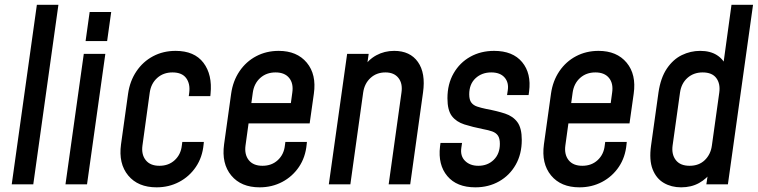

<svg xmlns="http://www.w3.org/2000/svg" viewBox="-20 -770 3166 802"><path d="M29 0 134 -750H224L119 0Z M253.5 0 330 -545H420L343.5 0ZM337.5 -598.5 354.5 -720H444.5L427.5 -598.5Z M831.5 -177 830.5 -167Q825.5 -113 798.2 -72.8Q771 -32.5 728.2 -10Q685.5 12.5 634 12.5Q556.5 12.5 515.5 -37Q474.5 -86.5 485.5 -167L515 -378.5Q522.5 -431.5 549.8 -472Q577 -512.5 619.2 -535Q661.5 -557.5 713.5 -557.5Q792 -557.5 829.8 -507.8Q867.5 -458 859.5 -378.5L858.5 -368.5H768.5L770.5 -383.5Q775 -420.5 757.5 -444Q740 -467.5 700.5 -467.5Q662.5 -467.5 636.8 -444.5Q611 -421.5 605.5 -383.5L575 -162Q570 -124.5 588.8 -101Q607.5 -77.5 646 -77.5Q684.5 -77.5 710 -101.2Q735.5 -125 739.5 -162L741.5 -177Z M1064.5 12.5Q987 12.5 946 -37Q905 -86.5 916 -167L945.5 -378.5Q953 -432 980.5 -472.5Q1008 -513 1050.2 -535.2Q1092.5 -557.5 1144 -557.5Q1220.5 -557.5 1261.5 -508.2Q1302.5 -459 1291 -378.5L1273.5 -254.5H1003.5L1015 -339.5H1195L1201 -383.5Q1206.5 -421.5 1187.8 -444.5Q1169 -467.5 1131 -467.5Q1093 -467.5 1067.2 -444.5Q1041.5 -421.5 1036 -383.5L1005.5 -162Q1000.5 -124.5 1019.2 -101Q1038 -77.5 1076.5 -77.5Q1115 -77.5 1140.5 -101.2Q1166 -125 1170 -162L1172 -177H1262L1261 -167Q1256 -113 1228.8 -72.8Q1201.5 -32.5 1158.8 -10Q1116 12.5 1064.5 12.5Z M1353.5 0 1430 -545H1520L1509 -467.5L1495.5 -485.5Q1518.5 -521 1552.2 -539.2Q1586 -557.5 1626.5 -557.5Q1693 -557.5 1725.8 -511Q1758.5 -464.5 1747 -383.5L1693.5 0H1603.5L1657 -383.5Q1662.5 -421.5 1644.2 -444.5Q1626 -467.5 1590 -467.5Q1553 -467.5 1527.8 -444.5Q1502.5 -421.5 1497 -383.5L1443.5 0Z M1965.5 12.5Q1888 12.5 1848.5 -34.5Q1809 -81.5 1818 -158L1820 -173H1910L1907 -152.5Q1902 -118 1922.8 -97.8Q1943.5 -77.5 1978 -77.5Q2017 -77.5 2042.5 -102.5Q2068 -127.5 2068 -169Q2068 -192 2059.8 -203.8Q2051.5 -215.5 2036 -221Q2020.5 -226.5 1998.5 -230.5Q1953.5 -239.5 1919.8 -250.2Q1886 -261 1867.5 -285.2Q1849 -309.5 1849 -359.5Q1849 -419 1874.8 -463.8Q1900.5 -508.5 1944.5 -533Q1988.5 -557.5 2044 -557.5Q2122 -557.5 2161 -510.5Q2200 -463.5 2190 -387.5L2188 -373H2098L2101 -392.5Q2106 -425.5 2087.5 -446.5Q2069 -467.5 2032 -467.5Q1992.5 -467.5 1966.2 -443Q1940 -418.5 1940 -376Q1940 -353 1948.8 -341.5Q1957.5 -330 1973.2 -324.8Q1989 -319.5 2010.5 -315Q2056.5 -306.5 2089.8 -295.5Q2123 -284.5 2141.2 -259.8Q2159.5 -235 2159.5 -185.5Q2159.5 -126.5 2134.2 -82Q2109 -37.5 2065 -12.5Q2021 12.5 1965.5 12.5Z M2400.5 12.5Q2323 12.5 2282 -37Q2241 -86.5 2252 -167L2281.5 -378.5Q2289 -432 2316.5 -472.5Q2344 -513 2386.2 -535.2Q2428.5 -557.5 2480 -557.5Q2556.5 -557.5 2597.5 -508.2Q2638.5 -459 2627 -378.5L2609.5 -254.5H2339.5L2351 -339.5H2531L2537 -383.5Q2542.5 -421.5 2523.8 -444.5Q2505 -467.5 2467 -467.5Q2429 -467.5 2403.2 -444.5Q2377.5 -421.5 2372 -383.5L2341.5 -162Q2336.5 -124.5 2355.2 -101Q2374 -77.5 2412.5 -77.5Q2451 -77.5 2476.5 -101.2Q2502 -125 2506 -162L2508 -177H2598L2597 -167Q2592 -113 2564.8 -72.8Q2537.5 -32.5 2494.8 -10Q2452 12.5 2400.5 12.5Z M2825 12.5Q2784.5 12.5 2753 -5.8Q2721.5 -24 2706.2 -62.5Q2691 -101 2699.5 -162L2730.5 -383.5Q2739.5 -445 2765.5 -483.5Q2791.5 -522 2828 -539.8Q2864.5 -557.5 2904.5 -557.5Q2946.5 -557.5 2974.2 -540Q3002 -522.5 3015 -490.5L2997 -470L3035.5 -750H3125.5L3020.5 0H2930.5L2941.5 -75L2954 -54.5Q2932.5 -23.5 2900 -5.5Q2867.5 12.5 2825 12.5ZM2860.5 -77.5Q2899.5 -77.5 2924 -101.2Q2948.5 -125 2953.5 -161.5L2984.5 -383.5Q2989.5 -420.5 2972 -444Q2954.5 -467.5 2915 -467.5Q2877.5 -467.5 2851.8 -444.8Q2826 -422 2820.5 -383.5L2789.5 -162Q2784.5 -125 2803 -101.2Q2821.5 -77.5 2860.5 -77.5Z"/></svg>

Font: Mohave Light Medium
Style: Italic
Weight: 500
Italic angle: -8°
Version: Version 2.003